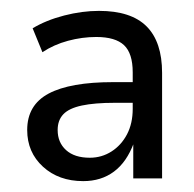

<svg xmlns="http://www.w3.org/2000/svg" viewBox="-20 -734 356 353"><path d="M133 -401Q88 -401 59 -427.5Q30 -454 30 -495Q30 -541 69.5 -562Q109 -583 188 -583H232V-545H191Q154 -545 130.5 -540Q107 -535 96.5 -524Q86 -513 86 -495Q86 -472 101.5 -458Q117 -444 145 -444Q167 -444 185 -455.5Q203 -467 213.5 -487Q224 -507 224 -534V-601Q224 -636 208 -651Q192 -666 157 -666Q131 -666 105 -659Q79 -652 58 -638L40 -682Q65 -697 98 -705.5Q131 -714 162 -714Q221 -714 249.5 -685.5Q278 -657 278 -600V-406H225V-471H226Q213 -436 189.5 -418.5Q166 -401 133 -401Z"/></svg>

Font: Nunito Sans 10pt SemiCondensed
Style: Regular
Weight: 400
Width: 4
Designer: Vernon Adams
Foundry: Vernon Adams
Version: Version 3.101;gftools[0.9.27]